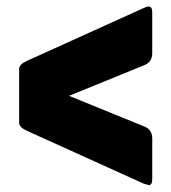

<svg xmlns="http://www.w3.org/2000/svg" viewBox="-20 -588 515 577"><path d="M37.5 -219.2V-300V-380.8Q37.5 -395 62.5 -405.8L412.5 -564.2Q420.8 -568.3 427.5 -568.3Q437.5 -568.3 437.5 -550V-428.3Q437.5 -400.8 412.5 -391.7L187.5 -300L412.5 -208.3Q437.5 -199.2 437.5 -171.7V-50Q437.5 -31.7 427.5 -31.7Q427.5 -31.7 412.5 -35.8L62.5 -194.2Q37.5 -205 37.5 -219.2Z"/></svg>

Font: BoonTook Mon
Style: Regular
Weight: 400
Designer: Sungsit Sawaiwan
Foundry: FontUni
Version: Version 3.0